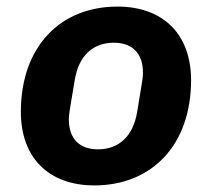

<svg xmlns="http://www.w3.org/2000/svg" viewBox="-20 -548 640 580"><path d="M264.9 12.1C437.9 12.1 557.2 -109 557.2 -306.1C557.2 -442.1 475.1 -528.1 334.9 -528.1C161.9 -528.1 43 -407 43 -209.9C43 -73.9 125 12.1 264.9 12.1ZM187.9 -187.9C187.9 -199.9 191.1 -217 192.8 -229L206 -307.2C218 -378.9 259.9 -419 323.9 -419C377.8 -419 411.9 -388.8 411.9 -328.1C411.9 -316.1 409.1 -299 407 -286.9L394.2 -209.2C382.1 -137.1 339.8 -96.9 275.9 -96.9C221.9 -96.9 187.9 -127.1 187.9 -187.9Z"/></svg>

Font: Margiela Mono Italic Bold It
Style: Regular
Weight: 700
Designer: Mike Abbink, Paul van der Laan, Pieter van Rosmalen
Foundry: Bold Monday
Version: Version 2.003 2021